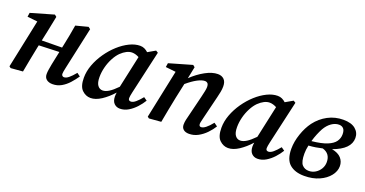

<svg xmlns="http://www.w3.org/2000/svg" viewBox="-31 -979 2804 1473"><g transform="rotate(20 1371.0 -242.5)"><path d="M400 14Q369 14 350.5 -1Q332 -16 332 -44Q332 -61 335 -80Q338 -99 343 -126L366 -236L200 -230L196 -212Q185 -159 175 -106.5Q165 -54 155 0L57 8L44 -2L127 -398L44 -407L49 -440L236 -494L252 -481L227 -357L209 -273L374 -275L379 -298Q388 -340 396 -382.5Q404 -425 411 -468L511 -494L528 -481L453 -137Q445 -102 445 -87Q445 -77 451 -71.5Q457 -66 465 -66Q482 -66 502.5 -82.5Q523 -99 551 -133L578 -113Q557 -82 530.5 -52.5Q504 -23 471.5 -4.5Q439 14 400 14Z M721 -161Q721 -115 737 -93.5Q753 -72 778 -72Q801 -72 828.5 -89Q856 -106 893 -144L950 -407Q937 -414 922.5 -418.5Q908 -423 893 -423Q850 -423 803 -378Q780 -355 761 -319Q742 -283 731.5 -242Q721 -201 721 -161ZM950 14Q922 14 903 -4.5Q884 -23 883 -60Q883 -78 886 -94Q843 -46 797 -16Q751 14 710 14Q671 14 640.5 -15.5Q610 -45 610 -115Q610 -168 630 -221.5Q650 -275 684 -324Q718 -373 760 -411Q802 -449 847 -471Q892 -493 933 -493Q953 -493 969 -485.5Q985 -478 999 -465L1060 -500L1078 -489L998 -137Q990 -102 990 -87Q990 -66 1011 -66Q1028 -66 1049.5 -84Q1071 -102 1096 -133L1123 -114Q1105 -84 1078 -54.5Q1051 -25 1018.5 -5.5Q986 14 950 14Z M1186 8 1173 -2 1256 -398 1173 -407 1178 -440 1365 -494 1381 -481 1361 -384Q1411 -432 1466.5 -462.5Q1522 -493 1568 -493Q1600 -493 1619 -474Q1638 -455 1638 -417Q1638 -395 1633.5 -372Q1629 -349 1623 -325L1577 -137Q1573 -119 1570 -107Q1567 -95 1567 -87Q1567 -66 1584 -66Q1617 -66 1670 -133L1698 -113Q1679 -82 1650.5 -52.5Q1622 -23 1587.5 -4.5Q1553 14 1514 14Q1485 14 1468.5 0Q1452 -14 1452 -39Q1452 -59 1456.5 -79Q1461 -99 1468 -126L1508 -289Q1514 -314 1518.5 -335.5Q1523 -357 1523 -370Q1523 -392 1514.5 -400.5Q1506 -409 1492 -409Q1468 -409 1432 -390Q1396 -371 1351 -333L1325 -212Q1314 -159 1304 -106.5Q1294 -54 1284 0Z M1844 -161Q1844 -115 1860 -93.5Q1876 -72 1901 -72Q1924 -72 1951.5 -89Q1979 -106 2016 -144L2073 -407Q2060 -414 2045.5 -418.5Q2031 -423 2016 -423Q1973 -423 1926 -378Q1903 -355 1884 -319Q1865 -283 1854.5 -242Q1844 -201 1844 -161ZM2073 14Q2045 14 2026 -4.5Q2007 -23 2006 -60Q2006 -78 2009 -94Q1966 -46 1920 -16Q1874 14 1833 14Q1794 14 1763.5 -15.5Q1733 -45 1733 -115Q1733 -168 1753 -221.5Q1773 -275 1807 -324Q1841 -373 1883 -411Q1925 -449 1970 -471Q2015 -493 2056 -493Q2076 -493 2092 -485.5Q2108 -478 2122 -465L2183 -500L2201 -489L2121 -137Q2113 -102 2113 -87Q2113 -66 2134 -66Q2151 -66 2172.5 -84Q2194 -102 2219 -133L2246 -114Q2228 -84 2201 -54.5Q2174 -25 2141.5 -5.5Q2109 14 2073 14Z M2462 -367Q2450 -345 2438 -316Q2426 -287 2417 -255Q2497 -263 2542 -281.5Q2587 -300 2605.5 -326.5Q2624 -353 2624 -385Q2624 -417 2610.5 -431.5Q2597 -446 2574 -446Q2543 -446 2513.5 -425.5Q2484 -405 2462 -367ZM2455 15Q2379 15 2335.5 -22.5Q2292 -60 2292 -148Q2292 -206 2313.5 -269Q2335 -332 2369 -378Q2410 -432 2467.5 -462.5Q2525 -493 2593 -493Q2658 -493 2692 -464.5Q2726 -436 2726 -392Q2726 -301 2587 -251Q2639 -241 2663.5 -213.5Q2688 -186 2688 -148Q2688 -107 2658.5 -69.5Q2629 -32 2576.5 -8.5Q2524 15 2455 15ZM2399 -147Q2399 -80 2420 -56.5Q2441 -33 2475 -33Q2504 -33 2528.5 -48Q2553 -63 2568 -88Q2583 -113 2583 -143Q2583 -213 2518 -232Q2493 -226 2465.5 -221.5Q2438 -217 2407 -215Q2403 -197 2401 -180Q2399 -163 2399 -147Z"/></g></svg>

Font: Source Serif 4 Semibold
Style: Italic
Weight: 600
Italic angle: -12°
Designer: Frank Grießhammer
Foundry: Adobe
Version: Version 4.005;hotconv 1.1.0;makeotfexe 2.6.0